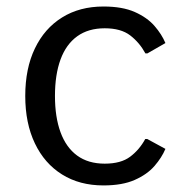

<svg xmlns="http://www.w3.org/2000/svg" viewBox="-20 -560 572 590"><path d="M297.9 9.8Q224.6 9.8 170.7 -23.9Q116.7 -57.6 87.2 -119.4Q57.6 -181.2 57.6 -265.1Q57.6 -349.6 87.2 -411.1Q116.7 -472.7 170.7 -506.3Q224.6 -540 297.9 -540Q356 -540 394 -523.2Q432.1 -506.3 454.6 -480.5Q477.1 -454.6 488.3 -427.7L433.1 -396H426.8Q408.7 -429.2 380.1 -451.2Q351.6 -473.1 301.8 -473.1Q251.5 -473.1 217.3 -448.5Q183.1 -423.8 166 -377.2Q148.9 -330.6 148.9 -265.1Q148.9 -200.2 166 -153.6Q183.1 -106.9 217 -82Q251 -57.1 301.8 -57.1Q351.6 -57.1 379.9 -78.4Q408.2 -99.6 426.3 -132.8H432.6L488.3 -102.5Q477.1 -75.7 454.6 -49.8Q432.1 -23.9 394 -7.1Q356 9.8 297.9 9.8Z"/></svg>

Font: Comme
Style: Regular
Weight: 400
Designer: Vernon Adams
Foundry: Vernon Adams
Version: Version 1.000;gftools[0.9.27]